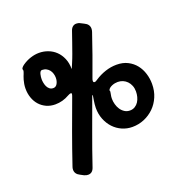

<svg xmlns="http://www.w3.org/2000/svg" viewBox="-130 -676 905 954"><g transform="rotate(-20 322.0 -199.0)"><path d="M344.2 -535.2Q348.6 -548.8 356.9 -555.4Q365.2 -562 376 -562Q380.4 -562 385.5 -561Q390.6 -560.1 396 -557.1L414.1 -547.9Q426.8 -542 432.9 -533.2Q439 -524.4 439 -513.2Q439 -504.9 436 -496.1Q417.5 -440.9 398.4 -387.2Q379.4 -333.5 358.9 -278.8Q356 -271.5 356 -266.1Q356 -257.8 362.8 -257.8Q369.6 -257.8 378.9 -265.1Q404.8 -282.2 434.3 -292Q463.9 -301.8 494.1 -301.8Q527.8 -301.8 553 -288.8Q578.1 -275.9 594.7 -254.9Q611.3 -233.9 619.6 -207Q627.9 -180.2 627.9 -151.9Q627.9 -114.7 614.7 -84Q601.6 -53.2 578.9 -31Q556.2 -8.8 526.4 3.7Q496.6 16.1 463.9 16.1Q435.1 16.1 409.7 4.9Q384.3 -6.3 365.2 -26.6Q346.2 -46.9 335.2 -74.5Q324.2 -102.1 324.2 -134.8Q324.2 -144.5 325.4 -154.8Q326.7 -165 328.1 -174.8L332 -199.2L329.1 -200.2Q298.3 -115.2 267.6 -31.7Q236.8 51.8 208 137.2Q199.2 164.1 175.8 164.1Q171.4 164.1 166.3 163.1Q161.1 162.1 154.8 159.2L137.2 149.9Q112.8 138.2 112.8 115.2Q112.8 106.4 116.2 98.1Q144 15.6 173.3 -64.9Q202.6 -145.5 232.9 -227.1Q234.4 -231.4 235.6 -235.1Q236.8 -238.8 236.8 -241.2Q236.8 -246.1 231.9 -246.1Q226.6 -246.1 215.8 -240.2Q199.2 -230.5 180.4 -225.3Q161.6 -220.2 142.1 -220.2Q116.7 -220.2 95.7 -229.7Q74.7 -239.3 59.8 -255.9Q44.9 -272.5 36.9 -295.2Q28.8 -317.9 28.8 -344.2Q28.8 -356.9 30.8 -368.4Q32.7 -379.9 35.4 -389.4Q38.1 -398.9 40.8 -405.8Q43.5 -412.6 44.9 -416Q47.9 -422.9 48.8 -427Q49.8 -431.2 49.8 -434.1Q49.8 -436.5 48.8 -437.5Q47.9 -438.5 47.9 -440.9Q47.9 -443.8 51.8 -449Q55.7 -454.1 64 -460Q84.5 -474.1 107.2 -481.4Q129.9 -488.8 151.9 -488.8Q176.8 -488.8 199.5 -480.2Q222.2 -471.7 239.5 -455.1Q256.8 -438.5 267.3 -414.1Q277.8 -389.6 277.8 -357.9Q277.8 -356.9 281 -364.3Q284.2 -371.6 288.8 -382.6Q293.5 -393.6 298.3 -405.8Q303.2 -418 306.2 -426.8Q315.9 -454.1 325.4 -481Q335 -507.8 344.2 -535.2ZM480 -64.9Q495.1 -64.9 506.6 -72Q518.1 -79.1 525.4 -90.3Q532.7 -101.6 536.4 -115.7Q540 -129.9 540 -144Q540 -161.1 534.4 -175Q528.8 -189 519.3 -198.7Q509.8 -208.5 497.1 -213.9Q484.4 -219.2 470.2 -219.2Q463.4 -219.2 455.3 -217.8Q447.3 -216.3 439.7 -213.1Q432.1 -210 426 -205.1Q419.9 -200.2 418 -193.8Q419.9 -189.9 419.9 -188Q419.9 -185.1 418.9 -180.7Q418 -176.3 417 -169.9Q416 -165.5 415.5 -160.9Q415 -156.2 415 -149.9Q415 -135.7 419.2 -120.6Q423.3 -105.5 431.6 -93Q439.9 -80.6 452.1 -72.8Q464.4 -64.9 480 -64.9ZM120.1 -360.8Q120.1 -352.1 122.1 -341.6Q124 -331.1 128.4 -321.8Q132.8 -312.5 140.6 -306.2Q148.4 -299.8 160.2 -299.8Q173.8 -299.8 181.4 -313.2Q189 -326.7 189 -344.2Q189 -355 185.8 -365.7Q182.6 -376.5 176.3 -384.8Q169.9 -393.1 160.2 -398.4Q150.4 -403.8 137.2 -403.8Q131.8 -403.8 128.4 -398.9Q125 -394 123.3 -387.2Q121.6 -380.4 120.8 -373Q120.1 -365.7 120.1 -360.8Z"/></g></svg>

Font: Gochi Hand
Style: Regular
Weight: 400
Designer: Juan Pablo del Peral
Foundry: Juan Pablo del Peral
Version: Version 1.001